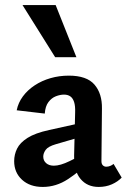

<svg xmlns="http://www.w3.org/2000/svg" viewBox="-20 -731 502 759"><path d="M370 8Q325 8 298.5 -23.5Q272 -55 273 -116L277 -286Q278 -312 273 -327.5Q268 -343 258 -350Q248 -357 233 -357Q218 -357 201 -350.5Q184 -344 171.5 -327.5Q159 -311 157 -282L46 -295Q52 -325 70.5 -350Q89 -375 117 -393.5Q145 -412 179.5 -422Q214 -432 252 -432Q323 -432 353.5 -396.5Q384 -361 383 -302L381 -94Q381 -83 386.5 -77.5Q392 -72 400 -72Q408 -72 415.5 -75Q423 -78 429 -83L461 -29Q446 -13 422.5 -2.5Q399 8 370 8ZM149 8Q98 8 67 -20.5Q36 -49 36 -94Q36 -120 47.5 -143.5Q59 -167 89 -186Q119 -205 174 -217L337 -253L342 -202L201 -161Q170 -152 160.5 -138.5Q151 -125 151 -112Q151 -96 162.5 -86Q174 -76 193 -76Q218 -76 255 -94Q292 -112 338 -136L340 -97Q296 -54 249 -23Q202 8 149 8ZM198 -505 69 -711H200L282 -505Z"/></svg>

Font: Ysabeau Office
Style: Bold
Weight: 700
Designer: Christian Thalmann (Catharsis Fonts)
Version: Version 2.001;gftools[0.9.30]; featfreeze: tnum,lnum,ss02